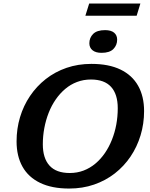

<svg xmlns="http://www.w3.org/2000/svg" viewBox="-20 -1080 868 1112"><path d="M228 -244.5Q228 -163.5 266.8 -120.8Q305.5 -78 384 -78Q427 -78 464.2 -92.2Q501.5 -106.5 532.5 -132.5Q563.5 -158.5 587.5 -193.5Q611.5 -228.5 628.2 -270.5Q645 -312.5 653.5 -358.8Q662 -405 662 -453Q662 -534.5 623.2 -577Q584.5 -619.5 506.5 -619.5Q463.5 -619.5 426 -605.2Q388.5 -591 357.8 -565Q327 -539 302.8 -504Q278.5 -469 262 -427Q245.5 -385 236.8 -338.8Q228 -292.5 228 -244.5ZM814.5 -436.5Q814.5 -363.5 794.2 -296.5Q774 -229.5 736 -173.2Q698 -117 644.8 -75.5Q591.5 -34 524.8 -11Q458 12 380.5 12Q280.5 12 212.5 -20.8Q144.5 -53.5 110.2 -114.8Q76 -176 76 -261Q76 -334.5 96 -401.2Q116 -468 154 -524.2Q192 -580.5 245.2 -622.2Q298.5 -664 365.2 -687Q432 -710 509.5 -710Q610 -710 677.8 -677.2Q745.5 -644.5 780 -583.2Q814.5 -522 814.5 -436.5ZM568 -774Q534 -774 515.8 -789Q497.5 -804 497.5 -829.5Q497.5 -861.5 519.5 -883.5Q541.5 -905.5 588.5 -905.5Q623 -905.5 640.8 -890.8Q658.5 -876 658.5 -850.5Q658.5 -818.5 636.8 -796.2Q615 -774 568 -774ZM474.5 -989 496.5 -1059.5H793L771.5 -989Z"/></svg>

Font: Newsreader 9pt SemiBold
Style: Italic
Weight: 600
Italic angle: -17°
Designer: Hugues Gentile
Foundry: Production Type
Version: Version 1.003